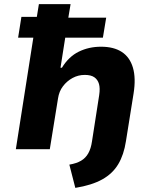

<svg xmlns="http://www.w3.org/2000/svg" viewBox="-20 -725 741 933"><path d="M346 188 317 75Q352 69 374 56Q396 43 409 20Q422 -3 427 -38L462 -263Q467 -296 461 -317Q455 -338 438.5 -349.5Q422 -361 392 -361Q360 -361 332.5 -346Q305 -331 286 -306Q267 -281 262 -247L222 0H57L142 -542H68L84 -643H159L169 -705H323L312 -639H496L480 -542H297L274 -396H281Q314 -450 363 -474Q412 -498 471 -498Q533 -498 572 -472.5Q611 -447 626 -396Q641 -345 629 -270L592 -39Q582 27 554.5 73Q527 119 476.5 147Q426 175 346 188Z"/></svg>

Font: Nunito Sans 6pt ExtraBold
Style: Italic
Weight: 800
Italic angle: -9°
Version: Version 3.101;gftools[0.9.27]